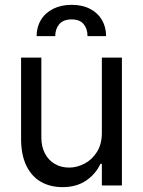

<svg xmlns="http://www.w3.org/2000/svg" viewBox="-20 -769 593 796"><path d="M402.3 -530.3H485.4V0H402.3V-89.8H396.5Q376 -46.4 336.2 -19.8Q296.4 6.8 239.3 6.8Q188 6.8 149.4 -15.4Q110.8 -37.6 89.1 -82.5Q67.4 -127.4 67.4 -193.4V-530.3H151.4V-199.2Q151.4 -161.6 166 -133.3Q180.7 -105 206.8 -89.6Q232.9 -74.2 266.6 -74.2Q298.3 -74.2 329.8 -90.3Q361.3 -106.4 381.8 -138.9Q402.3 -171.4 402.3 -217.8ZM277.3 -749Q320.8 -749 353 -732.4Q385.3 -715.8 402.6 -686.3Q419.9 -656.7 419.9 -619.1H342.8Q342.8 -649.9 326.7 -669.2Q310.5 -688.5 277.3 -688.5Q242.2 -688.5 225.6 -668.7Q209 -648.9 209 -619.1H131.8Q131.8 -656.7 149.7 -686.3Q167.5 -715.8 200.4 -732.4Q233.4 -749 277.3 -749Z"/></svg>

Font: Pretendard Std
Style: Regular
Weight: 400
Designer: Base glyphs from Inter by Rasmus Andersson; Hangeul glyphs from Noto Sans CJK(Source Han Sans) by Jang Soo-young and Kan
Foundry: Kil Hyung-jin
Version: Version 1.309